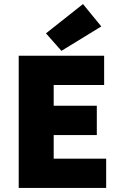

<svg xmlns="http://www.w3.org/2000/svg" viewBox="-20 -924 596 944"><path d="M72 0V-650H492V-506H244V-404H456V-260H244V-144H502V0ZM282 -674 206 -760 388 -904 478 -794Z"/></svg>

Font: Assistant ExtraLight ExtraBold
Style: Regular
Weight: 800
Version: Version 3.000